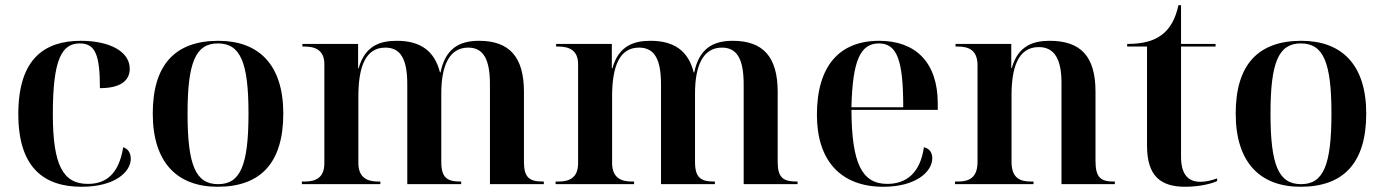

<svg xmlns="http://www.w3.org/2000/svg" viewBox="-20 -704 5293 734"><path d="M292 10C421 10 480 -48 480 -97C480 -119 469 -136 451 -141C434 -36 383 -1 316 -1C220 -1 182 -74 182 -268C182 -477 216 -538 285 -538C345 -538 362 -493 362 -367C448 -367 476 -401 476 -441C476 -509 396 -548 289 -548C151 -548 50 -480 50 -268C50 -63 148 10 292 10Z M812 10C977 10 1063 -82 1063 -270C1063 -457 969 -548 815 -548C650 -548 564 -457 564 -270C564 -82 658 10 812 10ZM814 0C728 0 697 -72 697 -270C697 -466 728 -538 813 -538C899 -538 930 -466 930 -270C930 -72 899 0 814 0Z M1134 0H1434V-10H1425C1385 -10 1350 -24 1350 -81V-335C1350 -450 1378 -522 1453 -522C1513 -522 1537 -476 1537 -381V0H1743V-10H1740C1690 -10 1667 -24 1667 -85V-347C1667 -450 1696 -522 1770 -522C1829 -522 1853 -476 1853 -381V0H2059V-10H2056C2005 -10 1983 -24 1983 -85V-353C1983 -487 1927 -548 1811 -548C1731 -548 1682 -514 1664 -427H1662C1641 -512 1584 -548 1497 -548C1437 -548 1376 -532 1351 -443H1349V-536H1136V-526H1145C1184 -526 1220 -513 1220 -459V-80C1220 -23 1185 -10 1145 -10H1134Z M2104 0H2404V-10H2395C2355 -10 2320 -24 2320 -81V-335C2320 -450 2348 -522 2423 -522C2483 -522 2507 -476 2507 -381V0H2713V-10H2710C2660 -10 2637 -24 2637 -85V-347C2637 -450 2666 -522 2740 -522C2799 -522 2823 -476 2823 -381V0H3029V-10H3026C2975 -10 2953 -24 2953 -85V-353C2953 -487 2897 -548 2781 -548C2701 -548 2652 -514 2634 -427H2632C2611 -512 2554 -548 2467 -548C2407 -548 2346 -532 2321 -443H2319V-536H2106V-526H2115C2154 -526 2190 -513 2190 -459V-80C2190 -23 2155 -10 2115 -10H2104Z M3357 10C3482 10 3544 -48 3544 -99C3544 -119 3535 -136 3512 -141C3498 -42 3444 -1 3372 -1C3274 -1 3236 -81 3235 -284H3565V-308C3565 -466 3480 -548 3341 -548C3189 -548 3103 -452 3103 -265C3103 -91 3193 10 3357 10ZM3433 -294H3235C3239 -472 3269 -538 3340 -538C3410 -538 3433 -472 3433 -294Z M3631 0H3931V-10H3921C3880 -10 3847 -23 3847 -85V-340C3847 -443 3871 -524 3951 -524C4014 -524 4038 -473 4038 -387V0H4242V-10H4238C4189 -10 4168 -24 4168 -89V-354C4168 -489 4111 -548 3993 -548C3937 -548 3873 -534 3848 -444H3846V-536H3633V-526H3642C3683 -526 3717 -513 3717 -454V-85C3717 -23 3683 -10 3642 -10H3631Z M4511 10C4566 10 4613 -2 4633 -12V-22C4608 -13 4587 -9 4569 -9C4520 -9 4495 -40 4495 -105V-526H4627V-536H4495V-684H4485C4474 -633 4454 -596 4423 -572C4391 -547 4348 -536 4289 -536V-526H4365V-147C4365 -31 4417 10 4511 10Z M4952 10C5117 10 5203 -82 5203 -270C5203 -457 5109 -548 4955 -548C4790 -548 4704 -457 4704 -270C4704 -82 4798 10 4952 10ZM4954 0C4868 0 4837 -72 4837 -270C4837 -466 4868 -538 4953 -538C5039 -538 5070 -466 5070 -270C5070 -72 5039 0 4954 0Z"/></svg>

Font: Noto Serif Display SemiBold
Style: Regular
Weight: 600
Designer: Monotype Design Team
Foundry: Monotype Imaging Inc.
Version: Version 2.009